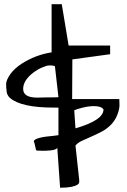

<svg xmlns="http://www.w3.org/2000/svg" viewBox="-20 -879 597 903"><path d="M335 -194.3 352.5 -33.2V-22.5Q352.5 -7.8 314.5 0Q293.9 3.9 262.7 3.9L249 -189.5Q255.9 -169.9 179.7 -169.9L152.3 -170.9Q148.4 -172.9 146.5 -186.5Q141.6 -210 138.7 -215.8Q147.5 -233.4 231.4 -240.2Q249 -242.2 254.9 -243.2V-373H231.4Q80.1 -373 27.3 -418Q10.7 -432.6 10.7 -455.1Q8.8 -464.8 8.8 -483.4Q8.8 -502 28.3 -529.8Q47.9 -557.6 83 -580.1Q147.5 -621.1 222.7 -632.8V-859.4H270.5L302.7 -665H498V-624L320.3 -599.6L319.3 -413.1H541Q542 -404.3 542 -384.8Q542 -365.2 531.7 -338.9Q521.5 -312.5 502 -292.5Q482.4 -272.5 457 -259.3Q431.6 -246.1 407.7 -235.8Q383.8 -225.6 364.3 -216.3Q344.7 -207 335 -194.3ZM466.8 -364.3Q457 -379.9 421.9 -379.9Q397.5 -379.9 369.6 -373Q341.8 -366.2 329.1 -360.4L335 -275.4Q466.8 -313.5 466.8 -364.3ZM155.3 -419.9 197.3 -420.9Q210.9 -420.9 222.7 -420.9Q234.4 -420.9 242.7 -421.4Q251 -421.9 254.9 -421.9L238.3 -567.4Q238.3 -568.4 231 -569.8Q223.6 -571.3 211.9 -571.3Q200.2 -571.3 177.7 -561.5Q155.3 -551.8 134.8 -536.1Q88.9 -500 88.9 -460.9Q88.9 -419.9 155.3 -419.9Z"/></svg>

Font: Architects Daughter
Style: Regular
Weight: 400
Designer: Kimberly Geswein
Foundry: Kimberly Geswein
Version: Version 1.002 2010